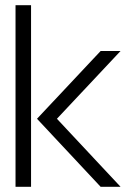

<svg xmlns="http://www.w3.org/2000/svg" viewBox="-20 -722 506 742"><path d="M369 0 123 -263 369 -525H446L200 -263L446 0ZM40 0V-702H100V0Z"/></svg>

Font: Stick No Bills Light
Style: Regular
Weight: 300
Version: Version 2.000